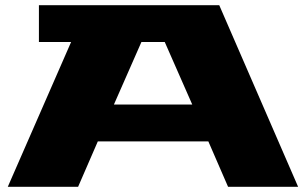

<svg xmlns="http://www.w3.org/2000/svg" viewBox="-20 -720 1169 740"><path d="M10 0 254 -558H130V-700H825L1129 0H859L783 -175H357L281 0ZM419 -317H721L615 -558H525Z"/></svg>

Font: Stalin One
Style: Regular
Weight: 400
Designer: Jovanny Lemonad
Foundry: Alexey Maslov, Jovanny Lemonad
Version: Version 3.002; ttfautohint (v0.91) -l 8 -r 50 -G 200 -x 0 -w